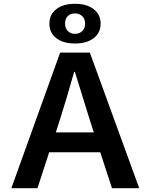

<svg xmlns="http://www.w3.org/2000/svg" viewBox="-20 -995 789 1015"><path d="M298 -717H455L716 0H572L510 -190H240L178 0H40ZM241 -870Q241 -918 277.5 -946.5Q314 -975 376 -975Q439 -975 475.5 -946.5Q512 -918 512 -870Q512 -822 475.5 -793.5Q439 -765 376 -765Q314 -765 277.5 -793.5Q241 -822 241 -870ZM430 -870Q430 -895 415 -909.5Q400 -924 376 -924Q352 -924 338 -909.5Q324 -895 324 -870Q324 -846 338.5 -831Q353 -816 376 -816Q400 -816 415 -831Q430 -846 430 -870ZM476 -295 449 -379 376 -615H372Q327 -457 302 -379L275 -295Z"/></svg>

Font: Nebula Sans Semibold
Style: Regular
Weight: 600
Designer: Paul D. Hunt for Adobe (as Source Sans)
Foundry: Nebula Entertainment & Broadcasting LLC
Version: Version 1.010